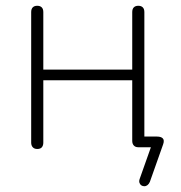

<svg xmlns="http://www.w3.org/2000/svg" viewBox="-20 -510 628 665"><path d="M499 120Q496 127 491 131Q486 135 480 135Q474 135 469.5 132Q465 129 463 123Q461 117 464 109L509 -18L522 0H459Q449 0 443.5 -6Q438 -12 438 -22V-232H130V-16Q130 -6 125 0Q120 6 109 6Q99 6 93.5 0Q88 -6 88 -16V-468Q88 -479 93.5 -484.5Q99 -490 109 -490Q119 -490 124.5 -484.5Q130 -479 130 -468V-269H438V-468Q438 -479 443.5 -484.5Q449 -490 459 -490Q469 -490 474.5 -484.5Q480 -479 480 -468V-18L461 -37H524Q538 -37 544 -30.5Q550 -24 545 -10Z"/></svg>

Font: Nunito ExtraLight
Style: Regular
Weight: 200
Designer: Vernon Adams
Foundry: Vernon Adams
Version: Version 3.602